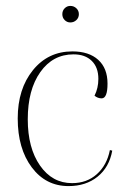

<svg xmlns="http://www.w3.org/2000/svg" viewBox="-20 -618 430 650"><path d="M218 -542Q207 -542 199 -550Q191 -558 191 -570Q191 -582 199 -590Q207 -598 218 -598Q230 -598 238.5 -590Q247 -582 247 -570Q247 -558 238.5 -550Q230 -542 218 -542ZM212 12Q135 12 87.5 -51.5Q40 -115 40 -217Q40 -317 91.5 -380.5Q143 -444 225 -444Q281 -444 312.5 -415.5Q344 -387 344 -335Q344 -285 324 -285Q311 -285 300 -294Q313 -320 313 -351Q313 -390 290.5 -412Q268 -434 229 -434Q159 -434 116.5 -374Q74 -314 74 -214Q74 -117 115.5 -57.5Q157 2 224 2Q274 2 308 -28.5Q342 -59 352 -110L360 -108Q350 -52 310.5 -20Q271 12 212 12Z"/></svg>

Font: Arapey Thin-Display
Style: Regular
Weight: 100
Designer: Eduardo Rodriguez Tunni
Foundry: Eduardo Rodriguez Tunni
Version: Version 4.000